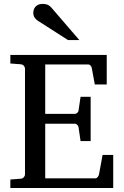

<svg xmlns="http://www.w3.org/2000/svg" viewBox="-20 -948 623 968"><path d="M32.2 0V-43L84 -46.9Q94.7 -47.9 100.3 -54.7Q106 -61.5 106 -68.8V-602.1Q106 -609.4 100.3 -616.2Q94.7 -623 84 -624L32.2 -627.9V-670.9H518.1V-522H458L442.9 -604Q441.9 -611.3 436.8 -617.2Q431.6 -623 424.8 -623H208V-374H357.9Q364.7 -374 370.4 -379.9Q376 -385.7 376 -391.1L386.2 -460H437V-236.8H386.2L376 -306.2Q376 -311.5 370.1 -317.9Q364.3 -324.2 357.9 -324.2H208V-48.8H460.9Q467.3 -48.8 472.7 -55.7Q478 -62.5 479 -67.9L497.1 -167H550.8V0ZM322.8 -746.1 170.9 -843.3Q160.2 -850.1 154.1 -859.9Q147.9 -869.6 147.9 -883.3Q147.9 -891.1 150.4 -899.2Q152.8 -907.2 158.2 -913.6Q163.6 -919.9 172.4 -924.1Q181.2 -928.2 193.8 -928.2Q204.6 -928.2 211.9 -926.5Q219.2 -924.8 225.1 -921.4Q231 -918 235.8 -912.8Q240.7 -907.7 246.1 -901.4L379.9 -746.1Z"/></svg>

Font: Charis SIL APac
Style: Regular
Weight: 400
Foundry: SIL International
Version: Version 5.000